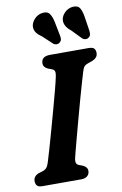

<svg xmlns="http://www.w3.org/2000/svg" viewBox="-101 -993 667 1050"><g transform="rotate(-10 232.5 -468.5)"><path d="M249.5 -120Q245.5 -100.5 249.8 -91.5Q254 -82.5 266 -78.5L283.5 -72Q309 -60.5 309 -39Q309 -21 296.5 -10.5Q284 0 263 0H48Q25 0 17.2 -9.5Q9.5 -19 9.5 -34Q9 -48.5 17.8 -58.8Q26.5 -69 40 -73.5L61 -80Q76 -84.5 84.2 -94.2Q92.5 -104 98.5 -124Q106 -147.5 119 -192.5Q132 -237.5 147.5 -292.8Q163 -348 178.2 -403.8Q193.5 -459.5 205.8 -506.2Q218 -553 223.5 -580Q227 -596.5 224.2 -606.2Q221.5 -616 208 -621L189 -628Q163.5 -639 163.5 -661Q163.5 -700 213 -700H426.5Q449.5 -700 457.2 -690.8Q465 -681.5 465 -667Q465 -651.5 456 -641.8Q447 -632 432.5 -626.5L410.5 -619Q395.5 -614 388.5 -606.2Q381.5 -598.5 376 -580.5Q368.5 -556 356.5 -514.8Q344.5 -473.5 330.8 -424.2Q317 -375 303.5 -324.5Q290 -274 278.2 -230.5Q266.5 -187 258.8 -157.2Q251 -127.5 249.5 -120ZM435.5 -869 447.5 -791Q448.5 -780 447 -771.2Q445.5 -762.5 436.5 -756Q428.5 -750 418.8 -750.8Q409 -751.5 402 -757.5L349.5 -811.5Q310.5 -841.5 314.5 -878Q318 -899.5 336 -916.8Q354 -934 379 -937Q408.5 -940 419.8 -920.8Q431 -901.5 435.5 -869ZM270 -869 285 -792Q287 -781.5 285.8 -772.8Q284.5 -764 276 -757Q268 -750.5 258.2 -750.8Q248.5 -751 241 -756.5L186.5 -807.5Q165 -822 155.5 -836.2Q146 -850.5 147 -870.5Q149.5 -892 166.8 -910.2Q184 -928.5 208.5 -932.5Q238.5 -937.5 251.2 -919.2Q264 -901 270 -869Z"/></g></svg>

Font: Fraunces 9pt SuperSoft SemiBold
Style: Italic
Weight: 600
Italic angle: -16°
Version: Version 1.000;[0bf87f6ff]